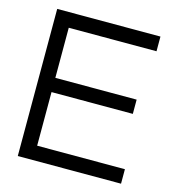

<svg xmlns="http://www.w3.org/2000/svg" viewBox="-99 -735 750 820"><g transform="rotate(15 276.0 -325.0)"><path d="M510 -650.5V-585.5H122V-364H481.5V-301H122V-64H510V0H53.5V-650.5Z"/></g></svg>

Font: Overused Grotesk Book
Style: Regular
Weight: 375
Version: Version 0.004